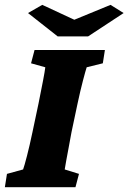

<svg xmlns="http://www.w3.org/2000/svg" viewBox="-32 -782 536 802"><path d="M-11.7 0 -2.9 -55.7 64.5 -74.2Q69.3 -86.9 80.6 -130.4Q91.8 -173.8 103.5 -229.5L128.9 -349.6Q140.6 -407.2 147.9 -445.8Q155.3 -484.4 157.2 -501L97.7 -517.6L112.3 -573.2H406.2L397.5 -517.6L330.1 -501Q325.2 -486.3 314.5 -445.3Q303.7 -404.3 292 -349.6L266.6 -229.5Q260.7 -197.3 254.9 -166Q249 -134.8 244.6 -110.8Q240.2 -86.9 238.3 -74.2L297.9 -55.7L283.2 0ZM85 -727.5 144.5 -761.7 310.5 -684.6H242.2L429.7 -761.7L484.4 -727.5L335.9 -629.9H209Z"/></svg>

Font: Crimson Pro Black
Style: Italic
Weight: 900
Italic angle: -12°
Designer: Jacques Le Bailly
Foundry: Baron von Fonthausen
Version: Version 1.003